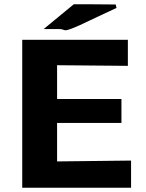

<svg xmlns="http://www.w3.org/2000/svg" viewBox="-20 -878 682 898"><path d="M184 -742 325 -858H406Q425 -858 463.5 -857.5Q502 -857 521 -857L525 -841L397 -781Q348 -757 322 -747Q296 -737 289.5 -736.5Q283 -736 275.5 -739Q268 -742 259 -742ZM84 0V-692H578V-570L247 -573V-415H548V-303H247V-123L593 -127V0Z"/></svg>

Font: Coval
Style: Black
Weight: 1000
Foundry: Context Ltd
Version: Version 001.000